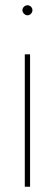

<svg xmlns="http://www.w3.org/2000/svg" viewBox="-20 -708 207 728"><path d="M74 0V-502H94V0ZM84 -650Q77 -650 71 -656Q65 -662 65 -669Q65 -677 71 -682.5Q77 -688 84 -688Q92 -688 97.5 -682.5Q103 -677 103 -669Q103 -662 97.5 -656Q92 -650 84 -650Z"/></svg>

Font: DM Sans 16pt Thin
Style: Regular
Weight: 250
Version: Version 4.004;gftools[0.9.30]